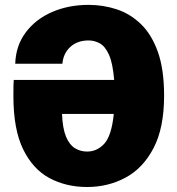

<svg xmlns="http://www.w3.org/2000/svg" viewBox="-20 -762 728 788"><path d="M337.5 5.5Q251.5 5.5 183.2 -31Q115 -67.5 75 -149.2Q35 -231 35 -367.5Q35 -425 36.5 -434H448.5Q443 -502 427.5 -536.8Q412 -571.5 390 -583.8Q368 -596 343.5 -596Q298 -596 269 -569.8Q240 -543.5 236 -500.5H42.5Q45 -575 85.8 -629.2Q126.5 -683.5 194 -712.8Q261.5 -742 343.5 -742Q403.5 -742 459 -723.8Q514.5 -705.5 558.5 -663Q602.5 -620.5 628 -548.8Q653.5 -477 653.5 -369.5Q653.5 -237 610.2 -154.2Q567 -71.5 495.2 -33Q423.5 5.5 337.5 5.5ZM337.5 -140Q379 -140 408.5 -172.8Q438 -205.5 447 -294.5H234.5Q237 -234.5 251 -201Q265 -167.5 287.5 -153.8Q310 -140 337.5 -140Z"/></svg>

Font: Epilogue Black
Style: Regular
Weight: 900
Designer: Tyler Finck
Foundry: Etcetera Type Co
Version: Version 2.111; ttfautohint (v1.8.3)